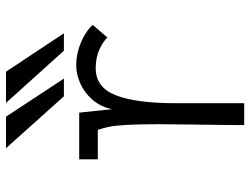

<svg xmlns="http://www.w3.org/2000/svg" viewBox="-117 -717 834 640"><g transform="rotate(-90 300.0 -397.0)"><path d="M205 -181 206 -282Q206 -351 203.8 -390.2Q201.5 -429.5 197.8 -448.5Q194 -467.5 187 -488H89V-550H244.5L256 -441Q264.5 -479.5 288 -506.2Q311.5 -533 342.2 -546.5Q373 -560 403 -560Q440.5 -560 477.8 -544.5Q515 -529 537 -505L495 -456Q482.5 -470 455.2 -482.5Q428 -495 393 -495Q328 -495 302 -427Q276 -359 276 -229V0H203Q203 -48 205 -181ZM126 -794H231L358 -601H299ZM277 -794H381L509 -601H451Z"/></g></svg>

Font: JuliaMono Light
Style: Regular
Weight: 300
Monospace: yes
Designer: cormullion
Foundry: corm
Version: Version 0.054; ttfautohint (v1.8.4)